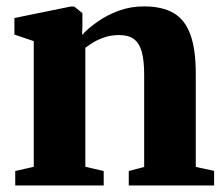

<svg xmlns="http://www.w3.org/2000/svg" viewBox="-20 -566 684 586"><path d="M83 -57V-440.5L24 -460.5V-511L195.5 -546H206.5L231.5 -526V-488.5L230.5 -459.5Q250.5 -481 279.5 -501Q308.5 -521 344 -533.8Q379.5 -546.5 419.5 -546.5Q475 -546.5 509.8 -526.2Q544.5 -506 561 -460.8Q577.5 -415.5 577.5 -341V-56.5L633.5 -44.5V0H373V-44L420 -56.5V-338.5Q420 -381 412.8 -407.5Q405.5 -434 389 -446.5Q372.5 -459 344 -459Q321 -459 301.8 -453Q282.5 -447 267.2 -438Q252 -429 240.5 -420V-57L296.5 -44V0H26.5V-44Z"/></svg>

Font: Merriweather 72pt ExtraBold
Style: Regular
Weight: 800
Version: Version 2.100